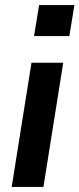

<svg xmlns="http://www.w3.org/2000/svg" viewBox="-20 -736 313 756"><path d="M114 -594 134 -716H273L253 -594ZM26 0 104 -489H229L151 0Z"/></svg>

Font: Nunito Sans
Style: Bold Italic
Weight: 700
Italic angle: -9°
Designer: Vernon Adams
Foundry: Vernon Adams
Version: Version 3.006; ttfautohint (v1.8.3)